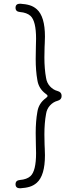

<svg xmlns="http://www.w3.org/2000/svg" viewBox="-20 -899 379 1038"><path d="M291 -407Q313 -401 313 -382V-379Q313 -360 291 -354Q268 -348 250.5 -329Q233 -310 229 -283Q220 -234 220 -172L221 -117Q221 -109 222 -95Q223 -81 223 -60Q223 50 179 89Q162 104 141 110.5Q120 117 89 119Q64 119 64 97Q64 76 88 74Q125 71 145 53Q175 25 175 -71Q175 -104 174 -116L173 -180Q173 -244 182 -294Q189 -340 227 -368Q237 -375 237 -380Q237 -386 227 -392Q189 -420 182 -466Q173 -516 173 -580L174 -645Q175 -657 175 -690Q175 -785 145 -813Q125 -831 88 -834Q64 -836 64 -857Q64 -879 89 -879Q120 -877 141 -870.5Q162 -864 179 -849Q223 -810 223 -701Q223 -680 222 -666Q221 -652 221 -644L220 -589Q220 -527 229 -478Q233 -451 250.5 -432Q268 -413 291 -407Z"/></svg>

Font: Shippori Gothic B2 Bold
Style: Regular
Weight: 700
Designer: FONTDASU
Foundry: FONTDASU / Google Inc. / but / Adobe
Version: Version 1.130